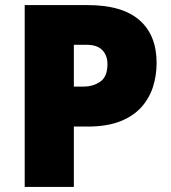

<svg xmlns="http://www.w3.org/2000/svg" viewBox="-20 -734 672 754"><path d="M324 -714Q460 -714 527.5 -655Q595 -596 595 -487Q595 -438 581 -393.5Q567 -349 535.5 -313.5Q504 -278 452 -257.5Q400 -237 324 -237H270V0H77V-714ZM320 -558H270V-394H308Q346 -394 374 -413.5Q402 -433 402 -482Q402 -516 382 -537Q362 -558 320 -558Z"/></svg>

Font: Noto Sans Bengali UI Black
Style: Regular
Weight: 900
Designer: Jelle Bosma - Monotype Design Team
Foundry: Monotype Imaging Inc.
Version: Version 2.003; ttfautohint (v1.8.4.7-5d5b)